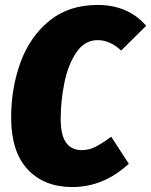

<svg xmlns="http://www.w3.org/2000/svg" viewBox="-20 -735 610 775"><path d="M570 -631 469 -531Q424 -573 374 -573Q321 -573 287.5 -522.5Q254 -472 239.5 -399Q225 -326 225 -255Q225 -190 246.5 -159.5Q268 -129 310 -129Q339 -129 365.5 -142.5Q392 -156 429 -183L500 -74Q398 20 272 20Q158 20 91.5 -51.5Q25 -123 25 -260Q25 -379 62.5 -482.5Q100 -586 178.5 -650.5Q257 -715 374 -715Q497 -715 570 -631Z"/></svg>

Font: Fira Sans Condensed Black
Style: Italic
Weight: 900
Width: 3
Italic angle: -8°
Designer: Carrois Corporate & Edenspiekermann AG
Foundry: Carrois Corporate GbR & Edenspiekermann AG
Version: Version 4.203